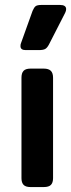

<svg xmlns="http://www.w3.org/2000/svg" viewBox="-20 -758 288 778"><path d="M63 -571Q63 -579 65 -583L112 -714Q118 -728 124.5 -733Q131 -738 149 -738H223Q248 -738 248 -721Q248 -714 244 -706L178 -577Q171 -564 163 -559.5Q155 -555 136 -555H84Q63 -555 63 -571ZM67 -36V-443Q67 -462 75.5 -471Q84 -480 104 -480H157Q177 -480 186 -471Q195 -462 195 -443V-36Q195 -18 186.5 -9Q178 0 157 0H104Q84 0 75.5 -9Q67 -18 67 -36Z"/></svg>

Font: Mitr
Style: Regular
Weight: 400
Designer: Thanarat Vachiruckul
Foundry: Cadson Demak
Version: Version 1.002